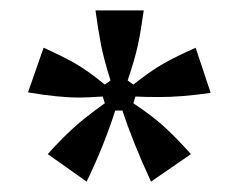

<svg xmlns="http://www.w3.org/2000/svg" viewBox="-20 -783 460 370"><path d="M72 -486Q97 -514 120.5 -535.5Q144 -557 182 -584L178 -597Q146 -595 134 -595Q92 -595 34 -605L64 -691Q100 -675 124.5 -661Q149 -647 182 -620L193 -628Q180 -669 174.5 -697.5Q169 -726 164 -763H257Q252 -726 246 -697.5Q240 -669 226 -628L237 -620Q271 -647 296 -661Q321 -675 357 -691L386 -604Q330 -596 288 -596Q258 -596 241 -597L237 -584Q276 -558 299 -536.5Q322 -515 348 -486L271 -433Q235 -511 216 -570H202Q182 -506 147 -433Z"/></svg>

Font: Open Sauce One Medium
Style: Regular
Weight: 500
Designer: Alfredo Marco Pradil
Foundry: Creative Sauce Fz LLC
Version: Version 1.477